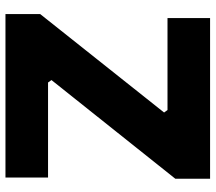

<svg xmlns="http://www.w3.org/2000/svg" viewBox="-62 -708 770 685"><g transform="rotate(90 322.5 -365.0)"><path d="M612.8 0H29.8V-124L380.9 -565.9L372.1 -578.1H43.9V-730H617.2V-606L265.1 -164.1L273.9 -151.9H612.8Z"/></g></svg>

Font: Sora ExtraBold
Style: Regular
Weight: 800
Designer: Jonathan Barnbrook, Julián Moncada
Foundry: Barnbrook Fonts
Version: Version 2.000